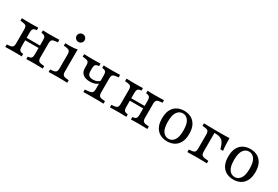

<svg xmlns="http://www.w3.org/2000/svg" viewBox="54 -1500 3466 2390"><g transform="rotate(30 1787.0 -305.5)"><path d="M442.7 -2.4Q412.1 -2.4 388.3 -1.6Q364.5 -0.8 340.3 0V-36.3L349.2 -37.1Q380.6 -40.3 391.9 -55.2Q403.2 -70.2 403.2 -105.6V-206.5H481.5V-105.6Q481.5 -70.2 495.2 -56Q508.9 -41.9 544.4 -39.5L576.6 -36.3V0Q544.4 -0.8 513.7 -1.6Q483.1 -2.4 442.7 -2.4ZM171.8 -2.4Q131.5 -2.4 100.8 -1.6Q70.2 -0.8 37.9 0V-36.3L70.2 -39.5Q105.6 -41.9 119.4 -56Q133.1 -70.2 133.1 -105.6V-307.3Q133.1 -343.5 119.4 -357.3Q105.6 -371 70.2 -374.2L37.9 -377.4V-413.7Q70.2 -412.9 100.8 -412.1Q131.5 -411.3 171.8 -411.3Q202.4 -411.3 226.2 -412.1Q250 -412.9 274.2 -413.7V-377.4L265.3 -376.6Q234.7 -373.4 223 -358.5Q211.3 -343.5 211.3 -307.3V-105.6Q211.3 -70.2 223 -55.2Q234.7 -40.3 265.3 -37.1L274.2 -36.3V0Q250 -0.8 226.2 -1.6Q202.4 -2.4 171.8 -2.4ZM403.2 -206.5V-307.3Q403.2 -343.5 391.5 -358.5Q379.8 -373.4 349.2 -376.6L340.3 -377.4V-413.7Q364.5 -412.9 388.3 -412.1Q412.1 -411.3 442.7 -411.3Q483.1 -411.3 513.7 -412.1Q544.4 -412.9 576.6 -413.7V-377.4L544.4 -374.2Q508.9 -371 495.2 -357.3Q481.5 -343.5 481.5 -307.3V-206.5ZM182.3 -196V-231.5H432.3V-196Z M756.5 -206.5V-307.3Q756.5 -343.5 742.3 -357.7Q728.2 -371.8 691.9 -375.8L661.3 -378.2V-414.5Q675.8 -413.7 689.1 -413.3Q702.4 -412.9 717.7 -412.9Q752.4 -412.9 781.9 -415.7Q811.3 -418.5 833.9 -424.2V-414.5V-206.5ZM795.2 -2.4Q754.8 -2.4 723.8 -1.6Q692.7 -0.8 661.3 0V-36.3L692.7 -39.5Q728.2 -41.9 742.3 -56Q756.5 -70.2 756.5 -105.6V-206.5H833.9V-105.6Q833.9 -70.2 848 -56Q862.1 -41.9 896.8 -39.5L929 -36.3V0Q897.6 -0.8 866.5 -1.6Q835.5 -2.4 795.2 -2.4ZM795.2 -508.9Q771 -508.9 754 -525.4Q737.1 -541.9 737.1 -565.3Q737.1 -588.7 754 -605.2Q771 -621.8 795.2 -621.8Q818.5 -621.8 835.5 -605.2Q852.4 -588.7 852.4 -565.3Q852.4 -541.1 835.5 -525Q818.5 -508.9 795.2 -508.9Z M1166.1 -152.4Q1098.4 -152.4 1062.9 -182.3Q1027.4 -212.1 1027.4 -267.7V-307.3Q1027.4 -343.5 1013.7 -357.3Q1000 -371 964.5 -374.2L933.1 -377.4V-413.7Q964.5 -412.9 995.2 -412.1Q1025.8 -411.3 1066.9 -411.3Q1096.8 -411.3 1120.6 -412.1Q1144.4 -412.9 1168.5 -413.7V-377.4L1159.7 -376.6Q1129 -373.4 1117.3 -358.5Q1105.6 -343.5 1105.6 -307.3V-275.8Q1105.6 -229.8 1124.6 -211.7Q1143.5 -193.5 1185.5 -193.5Q1219.4 -193.5 1243.5 -203.6Q1267.7 -213.7 1280.6 -232.3V-193.5Q1266.1 -175.8 1235.9 -164.1Q1205.6 -152.4 1166.1 -152.4ZM1316.1 -2.4Q1284.7 -2.4 1258.5 -2Q1232.3 -1.6 1208.9 -1.2Q1185.5 -0.8 1160.5 0V-36.3L1200.8 -39.5Q1229.8 -41.9 1246.4 -48.4Q1262.9 -54.8 1269.8 -68.5Q1276.6 -82.3 1276.6 -105.6V-307.3Q1276.6 -343.5 1264.9 -358.5Q1253.2 -373.4 1222.6 -376.6L1213.7 -377.4V-413.7Q1237.9 -412.9 1261.7 -412.1Q1285.5 -411.3 1316.1 -411.3Q1356.5 -411.3 1387.1 -412.1Q1417.7 -412.9 1450 -413.7V-377.4L1417.7 -374.2Q1382.3 -371 1368.5 -357.3Q1354.8 -343.5 1354.8 -307.3V-105.6Q1354.8 -70.2 1368.5 -56Q1382.3 -41.9 1417.7 -39.5L1450 -36.3V0Q1417.7 -0.8 1387.1 -1.6Q1356.5 -2.4 1316.1 -2.4Z M1946.8 -2.4Q1916.1 -2.4 1892.3 -1.6Q1868.5 -0.8 1844.4 0V-36.3L1853.2 -37.1Q1884.7 -40.3 1896 -55.2Q1907.3 -70.2 1907.3 -105.6V-206.5H1985.5V-105.6Q1985.5 -70.2 1999.2 -56Q2012.9 -41.9 2048.4 -39.5L2080.6 -36.3V0Q2048.4 -0.8 2017.7 -1.6Q1987.1 -2.4 1946.8 -2.4ZM1675.8 -2.4Q1635.5 -2.4 1604.8 -1.6Q1574.2 -0.8 1541.9 0V-36.3L1574.2 -39.5Q1609.7 -41.9 1623.4 -56Q1637.1 -70.2 1637.1 -105.6V-307.3Q1637.1 -343.5 1623.4 -357.3Q1609.7 -371 1574.2 -374.2L1541.9 -377.4V-413.7Q1574.2 -412.9 1604.8 -412.1Q1635.5 -411.3 1675.8 -411.3Q1706.5 -411.3 1730.2 -412.1Q1754 -412.9 1778.2 -413.7V-377.4L1769.4 -376.6Q1738.7 -373.4 1727 -358.5Q1715.3 -343.5 1715.3 -307.3V-105.6Q1715.3 -70.2 1727 -55.2Q1738.7 -40.3 1769.4 -37.1L1778.2 -36.3V0Q1754 -0.8 1730.2 -1.6Q1706.5 -2.4 1675.8 -2.4ZM1907.3 -206.5V-307.3Q1907.3 -343.5 1895.6 -358.5Q1883.9 -373.4 1853.2 -376.6L1844.4 -377.4V-413.7Q1868.5 -412.9 1892.3 -412.1Q1916.1 -411.3 1946.8 -411.3Q1987.1 -411.3 2017.7 -412.1Q2048.4 -412.9 2080.6 -413.7V-377.4L2048.4 -374.2Q2012.9 -371 1999.2 -357.3Q1985.5 -343.5 1985.5 -307.3V-206.5ZM1686.3 -196V-231.5H1936.3V-196Z M2366.9 11.3Q2312.1 11.3 2267.7 -11.7Q2223.4 -34.7 2197.6 -82.7Q2171.8 -130.6 2171.8 -207.3Q2171.8 -283.9 2197.6 -332.3Q2223.4 -380.6 2267.7 -403.6Q2312.1 -426.6 2367.7 -426.6Q2423.4 -426.6 2466.9 -403.6Q2510.5 -380.6 2536.7 -332.3Q2562.9 -283.9 2562.9 -207.3Q2562.9 -131.5 2536.7 -83.1Q2510.5 -34.7 2466.9 -11.7Q2423.4 11.3 2366.9 11.3ZM2367.7 -25Q2416.1 -25 2447.6 -68.1Q2479 -111.3 2479 -207.3Q2479 -303.2 2447.6 -346.8Q2416.1 -390.3 2367.7 -390.3Q2317.7 -390.3 2286.7 -346.8Q2255.6 -303.2 2255.6 -207.3Q2255.6 -111.3 2286.7 -68.1Q2317.7 -25 2367.7 -25Z M2750 -206.5V-307.3Q2750 -343.5 2736.3 -357.3Q2722.6 -371 2687.1 -374.2L2654.8 -377.4V-413.7Q2687.1 -412.9 2717.7 -412.1Q2748.4 -411.3 2788.7 -411.3L2828.2 -401.6V-206.5ZM2788.7 -375.8V-411.3L2825.8 -410.5H2918.5Q2944.4 -410.5 2970.6 -411.3Q2996.8 -412.1 3022.6 -412.9Q3022.6 -366.9 3024.6 -323.4Q3026.6 -279.8 3032.3 -235.5H2994.4Q2979 -292.7 2960.5 -322.6Q2941.9 -352.4 2910.5 -364.1Q2879 -375.8 2825.8 -375.8ZM2788.7 -2.4Q2748.4 -2.4 2717.7 -1.6Q2687.1 -0.8 2654.8 0V-36.3L2687.1 -39.5Q2722.6 -41.9 2736.3 -56Q2750 -70.2 2750 -105.6V-206.5H2828.2V-105.6Q2828.2 -82.3 2834.7 -68.5Q2841.1 -54.8 2856.5 -48.4Q2871.8 -41.9 2898.4 -39.5L2935.5 -36.3V0Q2912.1 -0.8 2889.5 -1.2Q2866.9 -1.6 2842.7 -2Q2818.5 -2.4 2788.7 -2.4Z M3318.5 11.3Q3263.7 11.3 3219.4 -11.7Q3175 -34.7 3149.2 -82.7Q3123.4 -130.6 3123.4 -207.3Q3123.4 -283.9 3149.2 -332.3Q3175 -380.6 3219.4 -403.6Q3263.7 -426.6 3319.4 -426.6Q3375 -426.6 3418.5 -403.6Q3462.1 -380.6 3488.3 -332.3Q3514.5 -283.9 3514.5 -207.3Q3514.5 -131.5 3488.3 -83.1Q3462.1 -34.7 3418.5 -11.7Q3375 11.3 3318.5 11.3ZM3319.4 -25Q3367.7 -25 3399.2 -68.1Q3430.6 -111.3 3430.6 -207.3Q3430.6 -303.2 3399.2 -346.8Q3367.7 -390.3 3319.4 -390.3Q3269.4 -390.3 3238.3 -346.8Q3207.3 -303.2 3207.3 -207.3Q3207.3 -111.3 3238.3 -68.1Q3269.4 -25 3319.4 -25Z"/></g></svg>

Font: Playfair 9pt
Style: Regular
Weight: 400
Designer: Claus Eggers Sørensen
Foundry: Claus Eggers Sørensen
Version: Version 2.203